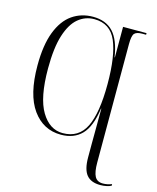

<svg xmlns="http://www.w3.org/2000/svg" viewBox="-138 -820 942 1154"><g transform="rotate(15 333.0 -243.0)"><path d="M598 240Q540 240 512.5 206.5Q485 173 485 98V16Q485 -20 485.5 -73.5Q486 -127 486 -205H484Q468 -90 420 -40.5Q372 9 291 9Q181 9 114.5 -83.5Q48 -176 48 -357Q48 -484 79.5 -566Q111 -648 167 -687Q223 -726 296 -726Q376 -726 421.5 -677.5Q467 -629 483 -524H485V-714H631V-704H606Q572 -704 559 -689.5Q546 -675 546 -623V114Q546 173 560.5 200Q575 227 611 227Q638 227 666 216V226Q655 232 636.5 236Q618 240 598 240ZM299 -3Q398 -3 441 -90Q484 -177 484 -358Q484 -532 445 -623Q406 -714 307 -714Q251 -714 207.5 -678Q164 -642 139 -563.5Q114 -485 114 -356Q114 -175 165.5 -89Q217 -3 299 -3Z"/></g></svg>

Font: Noto Serif Display Condensed Light
Style: Regular
Weight: 300
Width: 3
Designer: Monotype Design Team
Foundry: Monotype Imaging Inc.
Version: Version 2.009